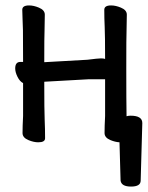

<svg xmlns="http://www.w3.org/2000/svg" viewBox="-20 -510 544 707"><path d="M364 -474Q364 -490 389 -490Q406 -490 425 -482Q447 -473 447 -456L446 -397Q445 -379 445 -258.5Q445 -138 446 -82Q453 -84 461 -84Q504 -84 504 -57V-56L498 155Q498 177 462.5 177Q427 177 424 155Q424 155 420 14Q404 13 387 6Q365 -3 365 -20Q365 -45 367 -83V-218H304L143 -209Q143 -102 144.5 -69Q146 -36 146 -1Q146 14 121 14Q104 14 85 6Q63 -3 63 -20Q63 -45 65 -83V-204Q53 -210 44.5 -227Q36 -244 36 -258Q36 -282 55 -282H65Q65 -378 64.5 -398.5Q64 -419 63 -441.5Q62 -464 62 -474Q62 -490 87 -490Q104 -490 123 -482Q145 -473 145 -456L144 -397Q143 -379 143 -281L302 -290Q341 -295 351.5 -295Q362 -295 367 -293Q367 -379 365.5 -410.5Q364 -442 364 -474Z"/></svg>

Font: Moon Stars Kai HW
Style: Bold
Weight: 700
Designer: GuiWonder
Version: Version 1.101